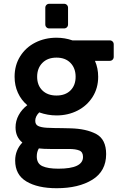

<svg xmlns="http://www.w3.org/2000/svg" viewBox="-20 -786 638 1013"><path d="M60 61Q60 6 98 -34Q62 -63 62 -114Q62 -148 78.5 -178.5Q95 -209 124 -231Q92 -258 74.5 -296.5Q57 -335 57 -381Q57 -442 86.5 -489Q116 -536 166.5 -561.5Q217 -587 278 -587Q322 -587 362 -573H559Q568 -573 574 -567Q580 -561 580 -552V-486Q580 -477 574 -471Q568 -465 559 -465H481Q498 -426 498 -381Q498 -321 468.5 -274.5Q439 -228 389 -202.5Q339 -177 278 -177Q232 -177 187 -193Q166 -172 166 -149Q166 -129 181 -121.5Q196 -114 225 -112Q265 -110 306 -110L351 -109Q435 -107 487.5 -79Q540 -51 540 27Q540 117 467.5 162Q395 207 279 207Q179 207 119.5 171.5Q60 136 60 61ZM379 -381Q379 -426 352 -454Q325 -482 278 -482Q231 -482 203.5 -454Q176 -426 176 -381Q176 -336 203.5 -309Q231 -282 278 -282Q325 -282 352 -309Q379 -336 379 -381ZM418 42Q418 16 398.5 8Q379 0 344 0H246Q209 0 185 -3Q174 15 174 39Q174 77 203.5 90.5Q233 104 288 104Q418 104 418 42ZM219 -657V-745Q219 -754 225 -760Q231 -766 240 -766H318Q327 -766 333 -760Q339 -754 339 -745V-657Q339 -648 333 -642Q327 -636 318 -636H240Q231 -636 225 -642Q219 -648 219 -657Z"/></svg>

Font: Miriam Libre
Style: Bold
Weight: 700
Designer: Michal Sahar
Foundry: Hagilda
Version: Version 1.001